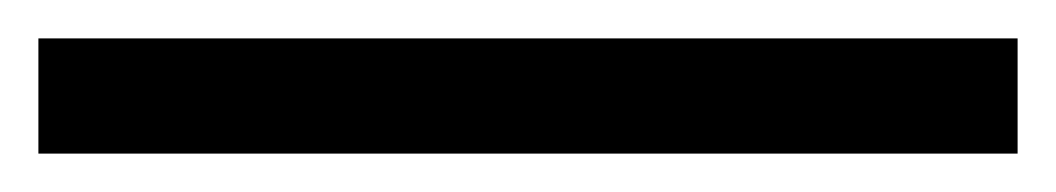

<svg xmlns="http://www.w3.org/2000/svg" viewBox="-25 50 550 100"><path d="M505 130H-5V70H505Z"/></svg>

Font: Funnel Display Light Light
Style: Regular
Weight: 300
Version: Version 1.000